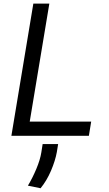

<svg xmlns="http://www.w3.org/2000/svg" viewBox="-20 -747 602 1056"><path d="M42.6 0 163.4 -727.3H251.4L143.5 -78.1H481.5L468.8 0ZM299.7 45.5 292.6 89.5Q284.1 136.4 260.7 191.6Q237.2 246.8 203.1 288.4L133.5 274.1Q159.1 231.5 180 181.5Q201 131.4 207.4 90.9L214.5 45.5Z"/></svg>

Font: Inter UI
Style: Italic
Weight: 400
Italic angle: -9.39999°
Designer: Rasmus Andersson
Foundry: rsms
Version: 3.2;8d6f07862